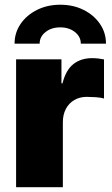

<svg xmlns="http://www.w3.org/2000/svg" viewBox="-20 -784 468 804"><path d="M47.4 0V-535.6H237.3V-435.1H241.7Q255.9 -491.2 287.6 -515.9Q319.3 -540.5 365.7 -540.5Q378.9 -540.5 391.4 -539.1Q403.8 -537.6 415.5 -535.2V-371.6Q402.3 -375.5 381.1 -377Q359.9 -378.4 343.3 -378.4Q314 -378.4 291.3 -365.2Q268.6 -352.1 255.9 -328.1Q243.2 -304.2 243.2 -272V0ZM232.4 -764.2Q287.1 -764.2 330.3 -742.4Q373.5 -720.7 398.7 -683.8Q423.8 -647 423.8 -601.1H318.4Q318.4 -630.4 293.7 -649.9Q269 -669.4 232.4 -669.4Q195.3 -669.4 170.7 -649.9Q146 -630.4 146 -601.1H41Q41 -647 66.2 -683.8Q91.3 -720.7 134.8 -742.4Q178.2 -764.2 232.4 -764.2Z"/></svg>

Font: Inter 20pt Black
Style: Regular
Weight: 900
Version: Version 4.001;git-66647c0bb